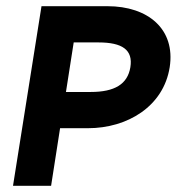

<svg xmlns="http://www.w3.org/2000/svg" viewBox="-20 -600 571 620"><path d="M22 0H145L174 -186H264C391 -186 508 -256 528 -383C547 -506 458 -580 327 -580H114ZM193 -303 218 -463H298C375 -463 410 -439 401 -383C392 -328 350 -303 273 -303Z"/></svg>

Font: Charger Sport
Style: UltObl
Weight: 1000
Designer: Jasper
Foundry: Cannot Into Space Fonts
Version: Version 1.1